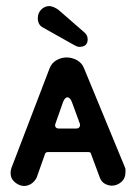

<svg xmlns="http://www.w3.org/2000/svg" viewBox="-20 -605 450 635"><path d="M60 10Q44 10 29.5 -2Q15 -14 15 -33Q15 -41 18 -50L144 -379Q151 -397 167 -406Q183 -415 200 -415Q218 -415 234.5 -406Q251 -397 258 -379L393 -52Q395 -48 395 -44Q395 -40 395 -36Q395 -15 381 -3Q367 9 350 9Q338 9 326.5 2.5Q315 -4 310 -18L281 -96Q280 -102 273 -102H138Q131 -102 129 -96L101 -17Q94 -4 83 3Q72 10 60 10ZM174 -180H233Q239 -180 242.5 -184.5Q246 -189 244 -196L218 -267Q212 -283 203 -283Q194 -283 188 -266L163 -195Q161 -189 164 -184.5Q167 -180 174 -180ZM260 -497Q270 -488 270 -475Q270 -450 242 -450Q237 -450 233.5 -452Q230 -454 227 -455L122 -514Q105 -523 105 -545Q105 -562 116.5 -573.5Q128 -585 144 -585Q160 -583 175 -571Z"/></svg>

Font: Dongle
Style: Bold
Weight: 700
Designer: Yanghee Ryu
Foundry: Yanghee Ryu
Version: Version 2.000